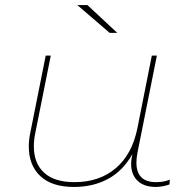

<svg xmlns="http://www.w3.org/2000/svg" viewBox="-20 -737 736 760"><path d="M652 -26 651 -7Q641 -3 625.5 0Q610 3 597 3Q550 3 524.5 -21.5Q499 -46 499 -89Q499 -104 504 -127Q467 -61 408 -29Q349 3 273 3Q185 3 139.5 -40Q94 -83 94 -157Q94 -184 100 -212L161 -517H181L120 -212Q114 -184 114 -158Q114 -90 155 -53Q196 -16 275 -16Q373 -16 438 -71Q503 -126 524 -230L581 -517H601L524 -132Q520 -113 520 -93Q520 -16 598 -16Q630 -16 652 -26ZM286 -717H326L444 -607H414Z"/></svg>

Font: Montserrat Alternates Thin
Style: Italic
Weight: 250
Italic angle: -11.3°
Designer: Julieta Ulanovsky
Foundry: Julieta Ulanovsky
Version: Version 7.200